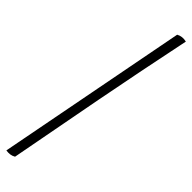

<svg xmlns="http://www.w3.org/2000/svg" viewBox="-381 -689 907 907"><g transform="rotate(45 73.0 -235.5)"><path d="M-45 246 139 -711Q162 -724 191 -717Q139 -467 93.5 -230Q48 7 5 238Q-7 245 -19 246.5Q-31 248 -45 246Z"/></g></svg>

Font: Vollkorn
Style: Italic
Weight: 400
Italic angle: -11°
Designer: Friedrich Althausen
Foundry: Friedrich Althausen
Version: Version 5.001